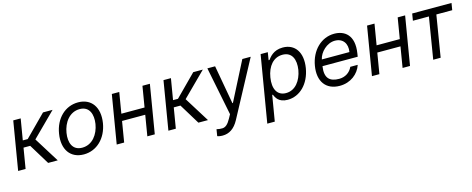

<svg xmlns="http://www.w3.org/2000/svg" viewBox="-36 -1220 5133 2090"><g transform="rotate(-15 2530.5 -174.5)"><path d="M31.2 0H115.1L153.4 -230.1H228.7L369.3 0H477.3L301.1 -282.7L565.3 -545.5H457.4L221.6 -308.2H166.2L206 -545.5H122.2Z M770.6 11.4C915.1 11.4 1030.2 -98 1057.5 -264.2C1085.2 -437.5 1003.2 -552.6 853 -552.6C707.7 -552.6 592.7 -443.2 566.1 -275.6C538 -103.7 619.7 11.4 770.6 11.4ZM647 -264.2C664.8 -376.4 736.2 -477.3 851.6 -477.3C960.6 -477.3 993.3 -382.1 976.6 -275.6C958.1 -163 886.7 -63.9 772 -63.9C662.3 -63.9 629.6 -157.7 647 -264.2Z M1316.8 -545.5H1233L1142 0H1225.9L1264.6 -233H1525.9L1487.2 0H1571L1661.9 -545.5H1578.1L1539.1 -311.1H1277.7Z M1724.4 0H1808.2L1846.6 -230.1H1921.9L2062.5 0H2170.5L1994.3 -282.7L2258.5 -545.5H2150.6L1914.8 -308.2H1859.4L1899.1 -545.5H1815.3Z M2282 204.5C2355.8 204.5 2416.9 166.2 2463.8 78.8L2798.3 -545.5H2703.8L2480.8 -109.4H2475.1L2397 -545.5H2309.7L2419 0L2395.6 42.6C2362.9 102.3 2334.5 125.7 2299.7 127.1C2275.6 127.5 2263.1 126.1 2234.4 120L2222.3 194.6C2230.1 198.9 2253.6 204.5 2282 204.5Z M2784.1 204.5H2868.6L2916.9 -83.8H2924C2937.9 -54 2962 11.4 3067.5 11.4C3203.5 11.4 3317.1 -98 3345.9 -271.3C3373.9 -443.2 3297.2 -552.6 3159.8 -552.6C3052.9 -552.6 3008.9 -487.2 2986.5 -458.8H2976.6L2990.8 -545.5H2909.8ZM2946.7 -272.7C2966.3 -394.9 3034.4 -477.3 3137.1 -477.3C3243.3 -477.3 3280.2 -387.8 3262.1 -272.7C3241.8 -156.2 3173.7 -63.9 3068.9 -63.9C2967.7 -63.9 2926.5 -149.1 2946.7 -272.7Z M3654.8 11.4C3776.6 11.4 3869 -62.5 3900.6 -159.1H3816.8C3790.8 -99.4 3734 -63.9 3667.6 -63.9C3562.5 -63.9 3506 -110.8 3526.3 -244.3H3923.3L3929 -279.8C3961.6 -483.3 3854 -552.6 3740.1 -552.6C3592.7 -552.6 3474.8 -436.1 3447.4 -268.5C3419.4 -100.9 3497.5 11.4 3654.8 11.4ZM3538.4 -316.8C3554.3 -394.2 3635.7 -477.3 3727.3 -477.3C3818.5 -477.3 3865.4 -409.1 3849.4 -316.8Z M4193.2 -545.5H4109.4L4018.5 0H4102.3L4141 -233H4402.3L4363.6 0H4447.4L4538.4 -545.5H4454.5L4415.5 -311.1H4154.1Z M4605.1 -467.3H4785.5L4708.8 0H4792.6L4869.3 -467.3H5048.3L5061.1 -545.5H4617.9Z"/></g></svg>

Font: Magic Ui Pro
Style: Italic
Weight: 400
Italic angle: -9.39999°
Designer: Stefan Endress, Andreas Faust
Version: Version 1.000;FEAKit 1.0